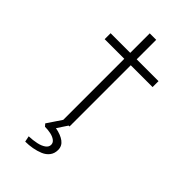

<svg xmlns="http://www.w3.org/2000/svg" viewBox="-273 -746 1051 1051"><g transform="rotate(45 252.5 -220.5)"><path d="M218 0V-671H268V0ZM66 -474V-520H437V-474ZM155 230 148 196Q180 195 207.5 189Q235 183 251.5 171Q268 159 268 142Q268 126 254 115.5Q240 105 218.5 100.5Q197 96 174 96L162 82L221 -6H265L222 59Q265 67 290 85.5Q315 104 315 135Q315 162 300.5 181Q286 200 262 210Q238 220 210.5 225Q183 230 155 230Z"/></g></svg>

Font: Lexend Exa ExtraLight
Style: Regular
Weight: 250
Designer: Bonnie Shaver-Troup, Thomas Jockin
Foundry: Lexend
Version: Version 1.007